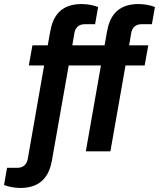

<svg xmlns="http://www.w3.org/2000/svg" viewBox="-98 -751 789 953"><path d="M3 182C113 182 148 113 160 44L243 -426H403L328 0H450L525 -426H620L638 -526H543L553 -586C558 -615 576 -631 606 -631H656L671 -716C653 -724 619 -731 590 -731C478 -731 445 -662 433 -593L421 -526H261L271 -586C276 -615 294 -631 324 -631H374L389 -716C371 -724 337 -731 308 -731C196 -731 163 -662 151 -593L139 -526H63L45 -426H121L40 37C35 66 17 82 -13 82H-63L-78 167C-60 175 -26 182 3 182Z"/></svg>

Font: Archivo SemiBold
Style: Italic
Weight: 600
Italic angle: -10°
Designer: Hector Gatti
Foundry: Omnibus-Type
Version: Version 2.001